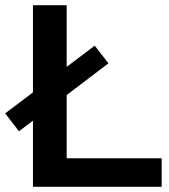

<svg xmlns="http://www.w3.org/2000/svg" viewBox="-23 -720 652 740"><path d="M104 0V-700H234V-110H600V0ZM50 -214 -3 -283 342 -544 395 -476Z"/></svg>

Font: Montserrat SemiBold
Style: Regular
Weight: 600
Designer: Julieta Ulanovsky
Foundry: Julieta Ulanovsky
Version: Version 9.000; ttfautohint (v1.8.4.7-5d5b)